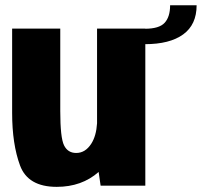

<svg xmlns="http://www.w3.org/2000/svg" viewBox="-20 -704 766 728"><path d="M361.5 0 354 -52Q290 4.5 195 4.5Q86 4.5 56 -76.5Q26 -157.5 26 -276V-595.5H208.5V-283Q208.5 -182 222.8 -153Q237 -124 269 -124Q303.5 -124 326 -159Q345 -188.5 348 -236.5V-595.5H531V0ZM529.5 -595Q583.5 -595 604.2 -617.5Q625 -640 625 -684H725.5Q725.5 -610.5 674.5 -573.5Q623.5 -536.5 529.5 -536.5Z"/></svg>

Font: Anybody ExtraBold
Style: Regular
Weight: 800
Designer: Tyler Finck
Foundry: Etcetera Type Company
Version: Version 1.010; ttfautohint (v1.8.3) -l 8 -r 50 -G 200 -x 14 